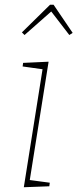

<svg xmlns="http://www.w3.org/2000/svg" viewBox="-20 -784 325 806"><path d="M83 -637 72 -648 190 -764H205L285 -646L271 -637L191 -741H201ZM80 2 160 -502 168 -492 75 -505 77 -520 184 -525 104 -22 99 -29 189 -17 187 -2Z"/></svg>

Font: Bitter Thin
Style: Italic
Weight: 100
Italic angle: -9°
Designer: Sol Matas, and Bitter project Authors
Foundry: Sol Matas
Version: Version 2.002